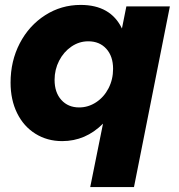

<svg xmlns="http://www.w3.org/2000/svg" viewBox="-20 -567 730 781"><path d="M23 -231Q23 -319 60.5 -391Q98 -463 163.5 -505Q229 -547 308 -547Q430 -547 476 -451L494 -541H671L525 194H347L399 -64Q328 7 233 7Q172 7 124 -23Q76 -53 49.5 -107Q23 -161 23 -231ZM440 -287Q440 -338 412.5 -368.5Q385 -399 339 -399Q302 -399 270.5 -377.5Q239 -356 220.5 -320Q202 -284 202 -242Q202 -191 229.5 -160.5Q257 -130 302 -130Q339 -130 371 -151Q403 -172 421.5 -208Q440 -244 440 -287Z"/></svg>

Font: Gontserrat
Style: Bold Italic
Weight: 700
Italic angle: -11.3°
Designer: Julieta Ulanovsky
Foundry: Julieta Ulanovsky
Version: Version 6.001